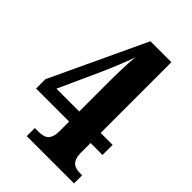

<svg xmlns="http://www.w3.org/2000/svg" viewBox="-213 -801 887 887"><g transform="rotate(45 230.5 -357.0)"><path d="M135 0H444V-53H434C397 -53 366 -62 366 -125V-186H444V-252H366V-714H229L10 -247V-186H226V-125C226 -62 196 -53 158 -53H135ZM77 -252 170 -457C191 -504 216 -565 232 -611C227 -549 226 -494 226 -436V-252Z"/></g></svg>

Font: Noto Serif Georgian ExtraCondensed ExtraBold
Style: Regular
Weight: 800
Width: 2
Designer: Monotype Design Team, Akaki Razmadze
Foundry: Google LLC
Version: Version 2.003